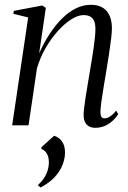

<svg xmlns="http://www.w3.org/2000/svg" viewBox="-20 -536 546 821"><path d="M147.5 -308Q168 -354 193 -392Q218 -430 246.2 -457.8Q274.5 -485.5 305.2 -500.5Q336 -515.5 368 -515.5Q412.5 -515.5 435.5 -489.5Q458.5 -463.5 458.5 -414Q458.5 -398.5 455 -369Q451.5 -339.5 445.8 -302.2Q440 -265 433.5 -226Q427.5 -190.5 422 -156.8Q416.5 -123 413 -97.2Q409.5 -71.5 409.5 -58Q409.5 -43.5 413.2 -36.8Q417 -30 427.5 -30Q437.5 -30 449.8 -37.5Q462 -45 477 -63L485.5 -48Q475 -31.5 460.2 -18.2Q445.5 -5 427.2 2.8Q409 10.5 386.5 10.5Q373 10.5 361.8 5Q350.5 -0.5 344 -12.8Q337.5 -25 337.5 -45.5Q337.5 -55.5 339.8 -74.8Q342 -94 346 -119.8Q350 -145.5 355 -175Q360 -204.5 365 -235Q369.5 -262 373.8 -288Q378 -314 381.2 -337.2Q384.5 -360.5 386.2 -379.5Q388 -398.5 388 -411.5Q388 -432 382.8 -445.2Q377.5 -458.5 366.2 -465Q355 -471.5 337 -471.5Q314 -471.5 285.2 -453.5Q256.5 -435.5 227.8 -403.8Q199 -372 175.2 -331Q151.5 -290 138 -243.5L102 0H32L100.5 -461.5L37 -477L39 -489.5L160.5 -512.5L176 -502.5ZM154 265.5 143.5 258.5V254Q167 232.5 178 207.8Q189 183 189 159Q189 135.5 180.2 120.8Q171.5 106 157 101V93.5L211.5 44.5Q232.5 51 245.2 69Q258 87 258 116Q258 141 247.8 168Q237.5 195 214.8 220.2Q192 245.5 154 265.5Z"/></svg>

Font: Merriweather 144pt Light
Style: Italic
Weight: 300
Italic angle: -7.8°
Version: Version 2.101